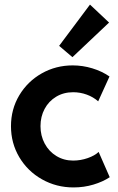

<svg xmlns="http://www.w3.org/2000/svg" viewBox="-20 -819 519 845"><path d="M28.3 -263.7Q28.3 -338.4 64.9 -399.7Q101.6 -460.9 163.8 -496.1Q226.1 -531.2 299.8 -531.2Q343.8 -531.2 386.2 -518.3Q428.7 -505.4 461.9 -482.4L412.1 -373Q390.6 -392.1 361.8 -402.6Q333 -413.1 301.8 -413.1Q259.8 -413.1 227.1 -393.3Q194.3 -373.5 176.3 -339.6Q158.2 -305.7 158.2 -263.7Q158.2 -221.7 176.8 -187Q195.3 -152.3 228.3 -132.3Q261.2 -112.3 301.8 -112.3Q335 -112.3 366.2 -123.3Q397.5 -134.3 414.1 -150.4L462.9 -39.1Q432.6 -19 391.1 -6.6Q349.6 5.9 303.7 5.9Q228 5.9 164.8 -29.8Q101.6 -65.4 64.9 -127.2Q28.3 -189 28.3 -263.7ZM240.2 -617.2 376 -798.8 460 -719.7 298.8 -567.4Z"/></svg>

Font: Reddit Sans Chocolate
Style: Bold
Weight: 700
Designer: Stephen Hutchings
Foundry: Reddit
Version: Version 1.011